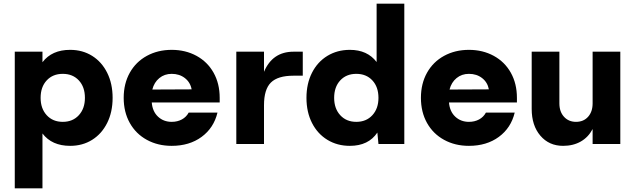

<svg xmlns="http://www.w3.org/2000/svg" viewBox="-20 -780 3440 1040"><path d="M210 -443Q261 -510 360 -510Q427 -510 479 -477.5Q531 -445 560.5 -386Q590 -327 590 -250Q590 -173 560.5 -114Q531 -55 479 -22.5Q427 10 360 10Q261 10 210 -57V240H60V-500H210ZM440 -250Q440 -309 407 -344.5Q374 -380 320 -380Q266 -380 233 -344.5Q200 -309 200 -250Q200 -192 233 -156Q266 -120 320 -120Q374 -120 407 -156Q440 -192 440 -250Z M910 -510Q985 -510 1044.5 -477.5Q1104 -445 1137 -386Q1170 -327 1170 -250V-225H802Q806 -176 836 -148Q866 -120 910 -120Q941 -120 965 -133Q989 -146 1002 -170H1158Q1138 -87 1072 -38.5Q1006 10 910 10Q835 10 775.5 -22.5Q716 -55 683 -114Q650 -173 650 -250Q650 -327 683 -386Q716 -445 775.5 -477.5Q835 -510 910 -510ZM1018 -296Q1011 -334 981.5 -357Q952 -380 910 -380Q871 -380 843 -357Q815 -334 805 -295Z M1260 -500H1410V-391Q1456 -500 1570 -500H1620V-370H1570Q1485 -370 1447.5 -333Q1410 -296 1410 -210V0H1260Z M2024 -62Q1976 10 1875 10Q1807 10 1753.5 -22.5Q1700 -55 1670 -114Q1640 -173 1640 -250Q1640 -327 1670 -386Q1700 -445 1753.5 -477.5Q1807 -510 1875 -510Q1970 -510 2020 -444V-760H2170V0H2030ZM2030 -250Q2030 -309 1997 -344.5Q1964 -380 1910 -380Q1856 -380 1823 -344.5Q1790 -309 1790 -250Q1790 -192 1823 -156Q1856 -120 1910 -120Q1964 -120 1997 -156Q2030 -192 2030 -250Z M2520 -510Q2595 -510 2654.5 -477.5Q2714 -445 2747 -386Q2780 -327 2780 -250V-225H2412Q2416 -176 2446 -148Q2476 -120 2520 -120Q2551 -120 2575 -133Q2599 -146 2612 -170H2768Q2748 -87 2682 -38.5Q2616 10 2520 10Q2445 10 2385.5 -22.5Q2326 -55 2293 -114Q2260 -173 2260 -250Q2260 -327 2293 -386Q2326 -445 2385.5 -477.5Q2445 -510 2520 -510ZM2628 -296Q2621 -334 2591.5 -357Q2562 -380 2520 -380Q2481 -380 2453 -357Q2425 -334 2415 -295Z M3100 -120Q3141 -120 3165.5 -147.5Q3190 -175 3190 -220V-500H3340V0H3190V-81Q3167 -37 3126 -13.5Q3085 10 3030 10Q2954 10 2907 -45Q2860 -100 2860 -190V-500H3010V-220Q3010 -175 3035 -147.5Q3060 -120 3100 -120Z"/></svg>

Font: Goli Bold
Style: Regular
Weight: 700
Designer: jaikishan Patel
Foundry: MagicType
Version: Version 1.000